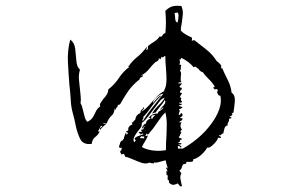

<svg xmlns="http://www.w3.org/2000/svg" viewBox="-20 -610 1040 670"><path d="M788 -216Q793 -212 789.5 -208Q786 -204 781 -203Q781 -201 786 -201Q787 -201 788 -201Q786 -195 779 -196Q780 -191 779 -188Q778 -185 776 -183Q773 -177 775 -173Q765 -170 763 -161Q761 -152 759 -144Q754 -144 752 -140Q750 -137 744 -138Q744 -135 748 -134Q752 -133 751 -129H740Q741 -125 734 -116Q727 -107 718 -100Q709 -93 703 -95Q696 -82 682 -69.5Q668 -57 654 -54Q655 -47 650.5 -46Q646 -45 640 -45Q633 -46 630 -45Q631 -40 628.5 -39Q626 -38 622 -37Q620 -37 619 -37Q616 -32 614 -25Q612 -18 606 -15Q608 -13 609 -10.5Q610 -8 613 -6Q608 4 609.5 13.5Q611 23 613 31Q615 37 615 39Q610 43 605 36Q602 31 599 30Q598 30 596 32Q591 34 585.5 35Q580 36 570 28Q570 27 570 24Q570 18 565 17Q565 15 565 10Q567 0 561 0Q561 -1 561 -3Q562 -8 559 -11Q559 -12 562 -12Q564 -11 565 -13Q563 -15 562 -18.5Q561 -22 559 -24Q560 -27 562 -24Q564 -22 565 -22Q564 -30 561.5 -36Q559 -42 559 -50Q554 -50 549.5 -48.5Q545 -47 540 -46Q534 -44 528.5 -43Q523 -42 518 -43Q517 -43 516.5 -41Q516 -39 516 -39Q513 -41 509 -40.5Q505 -40 503 -43Q490 -37 475.5 -41.5Q461 -46 446 -53Q438 -56 431 -59Q424 -62 417 -63Q416 -65 415 -68Q414 -71 412 -73Q409 -73 408 -72Q407 -71 404 -71Q403 -73 401.5 -75.5Q400 -78 399 -80Q399 -82 402 -85Q406 -89 404 -95Q402 -94 399 -94Q396 -94 395 -99Q397 -102 399 -110.5Q401 -119 410 -121Q409 -123 409 -124Q409 -124 412 -125Q412 -131 419 -147Q421 -147 421 -142Q421 -141 421 -140Q422 -140 424 -142Q425 -145 427 -144Q427 -147 424 -148Q420 -149 421 -153Q426 -152 428 -157Q426 -162 430.5 -168Q435 -174 442 -175Q442 -177 441 -179Q439 -181 440 -183Q445 -182 446 -187Q448 -191 451 -190Q454 -203 458 -207.5Q462 -212 470 -216Q470 -221 471.5 -223.5Q473 -226 475 -228Q481 -232 481 -237Q484 -234 482 -231Q480 -228 477 -225Q474 -222 473 -220Q487 -228 499.5 -242Q512 -256 525 -270.5Q538 -285 555 -293L552 -294Q557 -301 559 -311Q561 -321 561 -333Q561 -351 559 -372.5Q557 -394 557 -414Q554 -415 550 -411Q547 -408 544 -412Q543 -411 542.5 -408.5Q542 -406 539 -403Q537 -404 537 -406Q536 -407 533 -405Q535 -401 532 -399Q529 -397 526 -395Q523 -394 522 -393Q512 -384 500.5 -369.5Q489 -355 473 -347Q473 -346 476 -346.5Q479 -347 479 -347Q481 -344 474 -341Q466 -338 468 -334Q443 -314 428.5 -293.5Q414 -273 399 -246Q397 -244 391 -244Q392 -239 388 -236Q387 -235 385.5 -233Q384 -231 382 -226Q381 -226 380.5 -229Q380 -232 380 -233Q379 -214 369.5 -206.5Q360 -199 352 -179Q349 -178 346 -180Q343 -182 339 -181Q341 -179 344 -178.5Q347 -178 350 -177Q345 -173 339.5 -168Q334 -163 330 -157Q326 -160 332 -165Q337 -168 337 -170Q333 -172 331 -168.5Q329 -165 327 -161Q324 -154 322 -153Q322 -151 326 -151Q327 -151 328 -151Q322 -139 312 -131.5Q302 -124 300 -108Q271 -104 260.5 -124Q250 -144 244 -173Q240 -194 234 -215.5Q228 -237 227 -259Q226 -273 225 -287Q224 -301 222 -316Q219 -354 217 -393.5Q215 -433 225 -472Q240 -461 242.5 -439.5Q245 -418 246.5 -397.5Q248 -377 259 -367Q254 -349 255.5 -332Q257 -315 259 -299Q260 -286 261.5 -274Q263 -262 261 -250Q266 -242 269 -228Q272 -214 275.5 -202Q279 -190 285 -185Q299 -192 304.5 -201.5Q310 -211 314.5 -221Q319 -231 330 -239Q327 -244 330.5 -250Q334 -256 340 -264Q347 -271 352.5 -280Q358 -289 358 -298Q380 -315 395 -338Q410 -361 432 -377L427 -376Q440 -396 457.5 -410Q475 -424 492 -446Q494 -444 491 -439Q490 -437 490 -436Q495 -435 496 -440Q497 -445 496 -449Q507 -458 518.5 -465Q530 -472 537 -483Q541 -481 543.5 -482.5Q546 -484 547 -487Q549 -490 551 -492Q553 -494 557 -494Q559 -513 559 -532.5Q559 -552 557 -572Q570 -585 582.5 -588Q595 -591 613 -589Q619 -574 618 -561Q617 -548 615 -534Q614 -527 612.5 -519.5Q611 -512 611 -503Q619 -495 628.5 -489.5Q638 -484 649 -479Q651 -478 650 -473Q649 -470 649 -468Q651 -468 654.5 -469Q658 -470 658 -470Q676 -456 699 -438Q722 -420 736 -397Q738 -396 746.5 -388Q755 -380 751 -373Q752 -371 753.5 -371.5Q755 -372 755 -373Q763 -354 774.5 -331.5Q786 -309 788 -287Q801 -278 799.5 -257.5Q798 -237 795 -220Q794 -217 794 -216ZM749 -276Q743 -275 739.5 -283Q736 -291 740 -293Q739 -301 733.5 -298.5Q728 -296 723 -306Q723 -306 725.5 -305Q728 -304 729 -308Q722 -321 708 -334.5Q694 -348 688 -358L682 -360Q679 -362 677 -364Q675 -366 673 -369Q668 -373 664 -376Q660 -379 656 -375Q640 -395 613 -408Q613 -407 612 -406Q609 -400 606 -403Q606 -403 607.5 -397Q609 -391 606 -384Q606 -384 609.5 -384Q613 -384 613 -382Q610 -379 611 -373Q612 -368 608 -364Q612 -358 612 -353.5Q612 -349 611 -344Q611 -339 610.5 -334Q610 -329 613 -323Q612 -323 611 -323Q602 -323 602 -319Q603 -319 608 -319Q615 -320 615 -317Q612 -316 610.5 -313Q609 -310 606 -308Q610 -302 615 -304Q615 -300 612 -296Q607 -292 608 -287Q614 -287 615 -283Q609 -277 608 -270Q614 -269 612 -264Q610 -258 615 -257Q615 -250 606 -252Q604 -248 610 -248Q615 -249 615 -246Q612 -243 607 -243Q604 -243 604 -242Q608 -238 611 -238.5Q614 -239 617 -233Q614 -234 611 -231Q607 -229 604 -229Q608 -225 607 -222Q606 -219 605 -216Q603 -211 604 -209Q611 -209 611 -216Q617 -214 617 -209Q617 -206 615 -204.5Q613 -203 611 -201Q607 -199 608 -198Q609 -198 610 -198Q616 -198 617 -196Q617 -193 614.5 -190.5Q612 -188 609 -187Q605 -184 606 -183Q608 -182 610 -183Q613 -185 613 -183Q609 -174 610 -168.5Q611 -163 615 -157Q606 -152 613 -147Q609 -143 608.5 -139Q608 -135 604 -132Q605 -128 609.5 -128Q614 -128 615 -123Q608 -123 608 -118.5Q608 -114 600 -112Q600 -112 605 -111Q610 -110 613 -110Q614 -106 608 -106Q602 -106 602 -104Q606 -105 610.5 -101Q615 -97 611 -95Q611 -95 610 -96Q608 -98 605.5 -100Q603 -102 600 -99Q601 -98 601 -96Q600 -94 602 -91Q609 -92 610 -92Q610 -92 617 -91Q643 -105 670.5 -128Q698 -151 718 -179Q736 -203 745 -228.5Q754 -254 749 -276ZM559 -86Q559 -100 559.5 -113Q560 -126 561 -138Q562 -158 562 -177.5Q562 -197 557 -218Q541 -201 528 -181Q515 -161 498 -142Q495 -140 493 -142Q492 -144 490 -144Q491 -139 489 -138Q487 -137 487 -136Q490 -134 494 -137Q496 -138 496 -136Q492 -126 486 -116.5Q480 -107 475 -97Q490 -88 513 -85Q536 -82 559 -86ZM555 -261Q550 -251 539 -238.5Q528 -226 523 -217Q521 -218 517 -216Q513 -214 511 -214Q519 -229 533.5 -242.5Q548 -256 555 -269Q555 -269 549.5 -267Q544 -265 539 -259Q532 -249 519 -232.5Q506 -216 498 -205Q494 -200 487.5 -192.5Q481 -185 477 -183Q474 -181 474.5 -176.5Q475 -172 473 -168Q471 -164 468 -160.5Q465 -157 462 -153Q455 -144 449.5 -134.5Q444 -125 447 -116L451 -114Q450 -117 452.5 -119Q455 -121 455 -121Q450 -121 450 -128Q457 -134 464.5 -136Q472 -138 481 -142Q477 -146 473 -142Q471 -141 470 -140Q470 -141 470 -142Q470 -145 468 -146Q466 -142 464 -147Q465 -148 466 -149Q469 -151 475 -149Q476 -150 474 -152Q471 -155 475 -159Q477 -157 479 -158.5Q481 -160 481 -160Q480 -162 483 -166Q486 -168 483 -170Q481 -168 480.5 -165Q480 -162 475 -162Q477 -169 481.5 -174Q486 -179 490 -179Q489 -185 494.5 -190Q500 -195 505 -196Q504 -200 501 -199Q498 -198 498 -198Q509 -214 531 -214Q531 -218 534 -220.5Q537 -223 541 -225Q544 -228 547 -230Q550 -232 550 -235Q548 -235 544 -231Q541 -226 539 -229Q541 -231 546 -237Q551 -242 555 -248Q559 -254 555 -261ZM550 -283Q539 -282 526 -270Q513 -258 514 -250Q514 -250 519.5 -257Q525 -264 532 -270.5Q539 -277 543 -276Q525 -261 509 -238Q493 -215 479 -201Q483 -200 479 -195Q475 -189 479 -188Q484 -197 495 -212.5Q506 -228 519 -244Q532 -260 541 -271.5Q550 -283 550 -283ZM600 -531Q600 -535 602 -543Q603 -550 603 -556.5Q603 -563 599 -567Q598 -565 594.5 -565.5Q591 -566 589 -563Q590 -560 590.5 -557Q591 -554 591 -551Q591 -544 592.5 -538.5Q594 -533 600 -531ZM522 -209Q518 -208 515.5 -208Q513 -208 509 -206Q509 -205 508 -202Q506 -196 511 -195Q513 -200 517.5 -204.5Q522 -209 522 -209ZM483 -134Q478 -133 476 -134Q474 -135 473 -136Q474 -133 470 -131Q468 -130 468 -129Q471 -127 475 -128Q479 -128 483 -127Z"/></svg>

Font: Yuji Boku
Style: Regular
Weight: 400
Designer: Kataoka Yuji
Foundry: Kinuta Font Factory
Version: Version 3.002